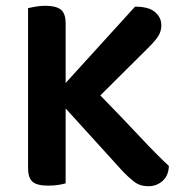

<svg xmlns="http://www.w3.org/2000/svg" viewBox="-20 -635 631 664"><path d="M207 -260V-1Q198 2 181.5 4.5Q165 7 146 7Q108 7 92.5 -6.5Q77 -20 77 -54V-607Q85 -609 102.5 -612Q120 -615 137 -615Q173 -615 190 -602Q207 -589 207 -554V-348L447 -612Q495 -612 516.5 -593Q538 -574 538 -548Q538 -527 527.5 -510.5Q517 -494 496 -473L327 -305Q405 -225 464 -162Q523 -99 564 -61Q563 -28 542.5 -9.5Q522 9 493 9Q464 9 444 -6.5Q424 -22 405 -42Z"/></svg>

Font: Baloo 2 Latin SemiBold
Style: Regular
Weight: 400
Designer: Sarang Kulkarni and Ek Type
Foundry: Ek Type
Version: Version 1.001